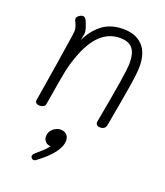

<svg xmlns="http://www.w3.org/2000/svg" viewBox="-142 -604 830 967"><g transform="rotate(20 273.5 -120.5)"><path d="M493 -358Q493 -322 480.5 -245.5Q468 -169 442 -26Q437 -2 411 -2Q397 -2 391.5 -9Q386 -16 388 -26Q416 -179 428 -254Q440 -329 440 -358Q440 -410 419.5 -435Q399 -460 352 -460Q232 -460 172 -287Q153 -235 143 -174L136 -135Q118 -29 117 -22Q116 -12 107.5 -6.5Q99 -1 87 -1Q74 -1 67.5 -7Q61 -13 63 -22Q98 -232 122 -393Q124 -411 124 -415Q124 -426 121 -436Q118 -446 114.5 -453Q111 -460 109 -464Q107 -470 107 -474Q107 -484 118 -492Q129 -500 139 -500Q149 -500 157 -486Q164 -471 171 -450Q178 -429 175 -414L169 -382Q194 -437 239 -472.5Q284 -508 352 -508Q419 -508 456 -470Q493 -432 493 -358ZM273 119Q273 182 166 261Q160 267 153 267Q147 267 141.5 262Q136 257 136 250Q136 246 141 239L157 224Q193 195 209 172H207Q192 172 181 161Q170 150 170 133Q170 109 188.5 92.5Q207 76 229 76Q248 76 260.5 87.5Q273 99 273 119Z"/></g></svg>

Font: Mali Light
Style: Italic
Weight: 300
Italic angle: -10°
Version: Version 1.000; ttfautohint (v1.6)